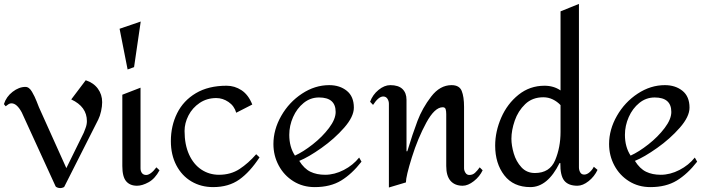

<svg xmlns="http://www.w3.org/2000/svg" viewBox="-21 -944 3609 981"><path d="M501 -422Q501 -401 495.5 -376Q490 -351 481 -333L307 11Q305 13 298.5 15Q292 17 287 17Q279 17 271.5 14Q264 11 263 8L90 -370Q65 -416 38 -416Q28 -416 19.5 -409.5Q11 -403 8 -401L-1 -412Q11 -450 43.5 -475Q76 -500 109 -500Q128 -500 142.5 -475Q157 -450 166 -426.5Q175 -403 178 -396L318 -85L407 -266Q408 -269 415.5 -288Q423 -307 423 -325Q423 -399 343 -436L417 -534Q457 -521 479 -491Q501 -461 501 -422Z M664 -601 631 -589 590 -797 698 -834ZM697 -84Q697 -69 704.5 -59.5Q712 -50 726 -50Q737 -50 750.5 -60Q764 -70 778 -89L794 -74Q771 -31 738.5 -13Q706 5 679 5Q643 5 623.5 -18Q604 -41 604 -96V-460L697 -496Z M1268 -410 1186 -368Q1176 -403 1146.5 -423Q1117 -443 1084 -443Q1036 -443 999 -418Q962 -393 942 -354Q922 -315 922 -275Q922 -205 945 -154.5Q968 -104 1008 -77.5Q1048 -51 1098 -51Q1158 -51 1203 -80.5Q1248 -110 1288 -156L1305 -140Q1256 -65 1201.5 -26.5Q1147 12 1068 12Q1006 12 957 -17Q908 -46 880 -99.5Q852 -153 852 -223Q852 -301 884 -365.5Q916 -430 980 -468Q1044 -506 1137 -506Q1178 -506 1213 -483Q1248 -460 1268 -410Z M1787 -394Q1787 -348 1737.5 -291.5Q1688 -235 1621.5 -188Q1555 -141 1508 -122Q1533 -82 1565 -66.5Q1597 -51 1640 -51Q1688 -51 1735.5 -75.5Q1783 -100 1814 -139L1826 -118Q1777 -55 1722 -21.5Q1667 12 1587 12Q1526 12 1478 -18Q1430 -48 1403 -98.5Q1376 -149 1376 -208Q1376 -282 1416 -352Q1456 -422 1522 -465.5Q1588 -509 1661 -509Q1715 -509 1751 -480Q1787 -451 1787 -394ZM1457 -255Q1457 -193 1486 -149Q1528 -168 1577 -206.5Q1626 -245 1660 -290Q1694 -335 1694 -372Q1694 -446 1609 -446Q1565 -446 1530.5 -418Q1496 -390 1476.5 -346Q1457 -302 1457 -255Z M2350 -398V-367V-84Q2350 -73 2357 -61.5Q2364 -50 2377 -50Q2394 -50 2406 -61Q2418 -72 2430 -89L2445 -74Q2430 -42 2400 -18.5Q2370 5 2343 5Q2303 5 2281 -20Q2259 -45 2259 -96V-361Q2259 -376 2256 -386Q2253 -396 2241 -396Q2200 -396 2157 -317Q2114 -238 2083.5 -140.5Q2053 -43 2053 -12L1966 14V-414Q1966 -428 1958.5 -439.5Q1951 -451 1937 -451Q1913 -451 1885 -408L1870 -424Q1883 -460 1913 -484.5Q1943 -509 1973 -509Q2015 -509 2035.5 -489Q2056 -469 2056 -434V-171H2060Q2087 -260 2112 -326Q2137 -392 2182 -450.5Q2227 -509 2286 -509Q2326 -509 2338 -479.5Q2350 -450 2350 -398Z M2937 -89Q2937 -75 2943.5 -63.5Q2950 -52 2964 -52Q2978 -52 2992 -64.5Q3006 -77 3013 -92L3032 -76Q3016 -42 2986.5 -18.5Q2957 5 2929 5Q2883 5 2862 -21Q2841 -47 2842 -111H2838Q2777 12 2689 12Q2602 12 2555.5 -48.5Q2509 -109 2509 -200Q2509 -272 2540 -343Q2571 -414 2628.5 -460Q2686 -506 2761 -506Q2808 -506 2843 -482V-886L2937 -924ZM2592 -235Q2592 -201 2604 -160Q2616 -119 2643 -89.5Q2670 -60 2712 -60Q2788 -60 2815.5 -125.5Q2843 -191 2843 -270V-407Q2826 -425 2803.5 -436Q2781 -447 2755 -447Q2699 -447 2662.5 -412Q2626 -377 2609 -327.5Q2592 -278 2592 -235Z M3502 -394Q3502 -348 3452.5 -291.5Q3403 -235 3336.5 -188Q3270 -141 3223 -122Q3248 -82 3280 -66.5Q3312 -51 3355 -51Q3403 -51 3450.5 -75.5Q3498 -100 3529 -139L3541 -118Q3492 -55 3437 -21.5Q3382 12 3302 12Q3241 12 3193 -18Q3145 -48 3118 -98.5Q3091 -149 3091 -208Q3091 -282 3131 -352Q3171 -422 3237 -465.5Q3303 -509 3376 -509Q3430 -509 3466 -480Q3502 -451 3502 -394ZM3172 -255Q3172 -193 3201 -149Q3243 -168 3292 -206.5Q3341 -245 3375 -290Q3409 -335 3409 -372Q3409 -446 3324 -446Q3280 -446 3245.5 -418Q3211 -390 3191.5 -346Q3172 -302 3172 -255Z"/></svg>

Font: Amita
Style: Regular
Weight: 400
Designer: Eduardo Rodriguez Tunni, Modular Infotech, Brian J. Bonislawsky
Foundry: Eduardo Rodriguez Tunni, Modular Infotech, Brian J. Bonislawsky
Version: Version 1.004